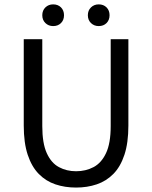

<svg xmlns="http://www.w3.org/2000/svg" viewBox="-20 -833 685 865"><path d="M322.6 12Q272.2 12 229.4 -2.5Q186.6 -16.9 154.7 -49.4Q122.7 -81.9 104.8 -135.8Q87 -189.6 87 -267.5V-656.3H170.5V-265Q170.5 -187.5 190.7 -143.1Q210.8 -98.6 245.5 -80.1Q280.1 -61.5 322.6 -61.5Q366.1 -61.5 401.4 -80.1Q436.7 -98.6 457.7 -143.1Q478.7 -187.5 478.7 -265V-656.3H558.4V-267.5Q558.4 -189.6 540.6 -135.8Q522.8 -81.9 490.7 -49.4Q458.6 -16.9 415.8 -2.5Q373 12 322.6 12ZM219.5 -715.5Q198.7 -715.5 184.6 -729.1Q170.5 -742.8 170.5 -764.4Q170.5 -786 184.6 -799.7Q198.7 -813.3 219.5 -813.3Q241.2 -813.3 254.8 -799.7Q268.4 -786 268.4 -764.4Q268.4 -742.8 254.8 -729.1Q241.2 -715.5 219.5 -715.5ZM424.7 -715.5Q404 -715.5 389.9 -729.1Q375.8 -742.8 375.8 -764.4Q375.8 -786 389.9 -799.7Q404 -813.3 424.7 -813.3Q446.4 -813.3 460 -799.7Q473.6 -786 473.6 -764.4Q473.6 -742.8 460 -729.1Q446.4 -715.5 424.7 -715.5Z"/></svg>

Font: Source Sans 3 VF
Style: Regular
Weight: 200
Designer: Paul D. Hunt
Foundry: Adobe
Version: Version 3.046;hotconv 1.0.118;makeotfexe 2.5.65603